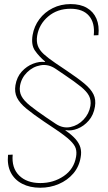

<svg xmlns="http://www.w3.org/2000/svg" viewBox="-20 -755 520 923"><path d="M173.3 147.5Q123.5 147.5 86.7 128.4Q49.8 109.4 31.7 74Q13.7 38.6 18.6 -10.7L41 -11.7Q35.2 52.2 72 88.6Q108.9 125 173.8 125Q237.3 125 286.6 91.3Q335.9 57.6 345.7 -1.5Q349.6 -23.4 344.2 -41.3Q338.9 -59.1 316.4 -80.6Q293.9 -102.1 246.6 -133.8L191.9 -170.4Q139.2 -206.1 106.7 -232.9Q74.2 -259.8 61.5 -285.9Q48.8 -312 54.2 -345.2Q61 -385.3 84.7 -411.1Q108.4 -437 138.9 -448.7Q169.4 -460.4 195.8 -457L197.3 -458.5Q167.5 -483.9 148.2 -511.5Q128.9 -539.1 136.7 -586.4Q144 -628.9 169.2 -662.6Q194.3 -696.3 233.2 -715.8Q272 -735.4 319.8 -735.4Q366.7 -735.4 397.9 -717Q429.2 -698.7 443.6 -665.3Q458 -631.8 453.1 -585.9L430.7 -585Q437 -644.5 408 -678.7Q378.9 -712.9 318.8 -712.9Q255.4 -712.9 211.7 -675.8Q168 -638.7 158.7 -583.5Q154.3 -555.7 161.9 -534.9Q169.4 -514.2 190.4 -494.9Q211.4 -475.6 246.6 -451.7L300.3 -415.5Q353.5 -379.9 385.3 -353.5Q417 -327.1 429.4 -301.5Q441.9 -275.9 436.5 -242.7Q430.2 -202.6 406.7 -175.5Q383.3 -148.4 353 -136.5Q322.8 -124.5 295.9 -129.4L293.9 -128.4Q325.2 -106.9 342.8 -86.9Q360.4 -66.9 366.5 -45.7Q372.6 -24.4 367.7 1.5Q360.4 46.4 332.3 79.1Q304.2 111.8 262.7 129.6Q221.2 147.5 173.3 147.5ZM248 -159.7Q282.7 -136.7 318.8 -144.3Q355 -151.9 381.6 -179.9Q408.2 -208 414.6 -245.6Q418.9 -272.9 408 -294.2Q397 -315.4 368.4 -338.6Q339.8 -361.8 290.5 -395L248 -423.8Q212.9 -447.8 175.3 -441.2Q137.7 -434.6 110.1 -407.2Q82.5 -379.9 76.2 -342.3Q71.8 -314.9 83.3 -293Q94.7 -271 124.5 -247.1Q154.3 -223.1 203.1 -189.9Z"/></svg>

Font: Inter 28pt Thin
Style: Italic
Weight: 250
Italic angle: -9.3988°
Designer: Rasmus Andersson
Foundry: rsms
Version: Version 4.001;git-66647c0bb